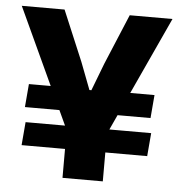

<svg xmlns="http://www.w3.org/2000/svg" viewBox="-48 -685 685 731"><g transform="rotate(5 294.0 -319.5)"><path d="M531.5 -256H327.5L351 -344.5H539ZM51.5 -110.5 59 -199H539L531.5 -110.5ZM59 -344.5H235L259.5 -256H51.5ZM364.5 -167H224.5L6 -639H169.5L250.5 -446.5L290.5 -342H298L338 -446.5L418.5 -639H582ZM371.5 0H217.5V-307.5H371.5Z"/></g></svg>

Font: Anek Malayalam
Style: Bold
Weight: 700
Version: Version 1.003